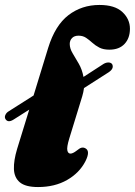

<svg xmlns="http://www.w3.org/2000/svg" viewBox="-46 -740 545 775"><path d="M-24 -259.5Q-28.5 -267 -24.2 -276.2Q-20 -285.5 -10.5 -291L89.5 -354.5L148.5 -547Q176.5 -637.5 230.2 -678.8Q284 -720 355.5 -720Q417.5 -720 448 -691.5Q478.5 -663 478.5 -624Q478.5 -586 456.8 -562.8Q435 -539.5 395.5 -539.5Q371 -539.5 354.8 -548Q338.5 -556.5 326.2 -567.8Q314 -579 301.2 -587.5Q288.5 -596 271 -596Q254 -596 244.8 -586.5Q235.5 -577 235.5 -562.5Q235.5 -544.5 247 -525.2Q258.5 -506 272 -482.8Q285.5 -459.5 291 -429.5L372 -482Q382 -488 392.2 -487.8Q402.5 -487.5 407 -480.5Q415 -463.5 393 -448.5L293 -384.5Q291 -368.5 286 -351.5L233.5 -180.5Q223 -146 225.8 -133Q228.5 -120 238.5 -120Q248 -120 263.5 -132Q275.5 -142 283.2 -143.8Q291 -145.5 298.5 -141.5Q320 -130.5 298.5 -88.5Q274.5 -42 224.8 -13.5Q175 15 107.5 15Q57 15 34.2 -4Q11.5 -23 10.2 -57.5Q9 -92 23 -138.5L72 -297.5L9 -257.5Q-14 -243 -24 -259.5Z"/></svg>

Font: Fraunces 9pt S000 Black
Style: Italic
Weight: 900
Italic angle: -16°
Version: Version 1.000; ttfautohint (v1.8.3)